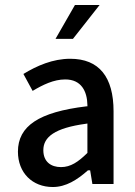

<svg xmlns="http://www.w3.org/2000/svg" viewBox="-20 -739 543 771"><path d="M192 12C245 12 290 -17 332 -54L333 -55H342L351 0H436V-292C436 -430 378 -503 262 -503C192 -503 128 -475 74 -442L111 -374C153 -399 196 -420 242 -420C307 -420 330 -372 331 -317V-312H327C136 -289 52 -233 52 -130C52 -45 110 12 192 12ZM325 -242 331 -243V-125L329 -123C294 -89 264 -68 225 -68C185 -68 154 -89 154 -136C154 -189 200 -225 325 -242ZM281 -719 203 -583H273L380 -719Z"/></svg>

Font: Falling Sky
Style: Light
Weight: 400
Designer: Paul D. Hunt
Foundry: Adobe Systems Incorporated
Version: Version 1.02